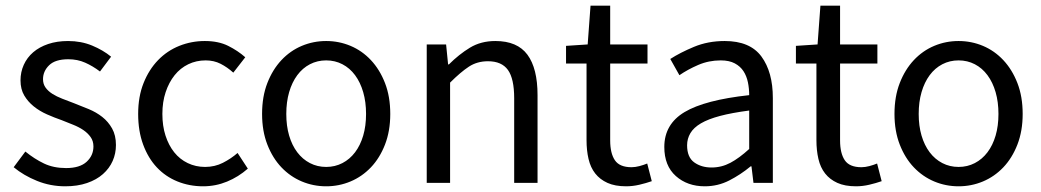

<svg xmlns="http://www.w3.org/2000/svg" viewBox="-20 -642 3656 674"><path d="M209 12Q157 12 110 -7Q63 -26 28 -55L69 -110Q101 -84 134.5 -68Q168 -52 212 -52Q260 -52 284 -74Q308 -96 308 -128Q308 -147 298 -161Q288 -175 272.5 -185.5Q257 -196 237 -204Q217 -212 197 -220Q171 -229 145 -240.5Q119 -252 98.5 -268.5Q78 -285 65 -307Q52 -329 52 -360Q52 -389 63.5 -414.5Q75 -440 96.5 -458.5Q118 -477 149 -487.5Q180 -498 219 -498Q265 -498 303.5 -482Q342 -466 370 -443L331 -391Q306 -410 279 -422Q252 -434 220 -434Q174 -434 152.5 -413Q131 -392 131 -364Q131 -347 140 -334.5Q149 -322 164 -312.5Q179 -303 198.5 -295.5Q218 -288 239 -280Q265 -270 291.5 -259Q318 -248 339 -231.5Q360 -215 373.5 -191Q387 -167 387 -133Q387 -103 375.5 -77Q364 -51 341.5 -31Q319 -11 285.5 0.5Q252 12 209 12Z M693 12Q645 12 603 -5Q561 -22 530.5 -54.5Q500 -87 482.5 -134.5Q465 -182 465 -242Q465 -303 484 -350.5Q503 -398 535 -431Q567 -464 609.5 -481Q652 -498 699 -498Q747 -498 781 -481Q815 -464 841 -441L799 -387Q778 -406 754.5 -418Q731 -430 702 -430Q669 -430 641 -416.5Q613 -403 593 -378Q573 -353 561.5 -318.5Q550 -284 550 -242Q550 -200 561 -166Q572 -132 591.5 -107.5Q611 -83 639 -69.5Q667 -56 700 -56Q734 -56 762.5 -70.5Q791 -85 814 -105L850 -50Q817 -21 777 -4.5Q737 12 693 12Z M1125 12Q1080 12 1039.5 -5Q999 -22 968 -54.5Q937 -87 918.5 -134.5Q900 -182 900 -242Q900 -303 918.5 -350.5Q937 -398 968 -431Q999 -464 1039.5 -481Q1080 -498 1125 -498Q1170 -498 1210.5 -481Q1251 -464 1282 -431Q1313 -398 1331.5 -350.5Q1350 -303 1350 -242Q1350 -182 1331.5 -134.5Q1313 -87 1282 -54.5Q1251 -22 1210.5 -5Q1170 12 1125 12ZM1125 -56Q1156 -56 1182 -69.5Q1208 -83 1226.5 -107.5Q1245 -132 1255 -166Q1265 -200 1265 -242Q1265 -284 1255 -318.5Q1245 -353 1226.5 -378Q1208 -403 1182 -416.5Q1156 -430 1125 -430Q1094 -430 1068 -416.5Q1042 -403 1023.5 -378Q1005 -353 995 -318.5Q985 -284 985 -242Q985 -200 995 -166Q1005 -132 1023.5 -107.5Q1042 -83 1068 -69.5Q1094 -56 1125 -56Z M1478 0V-486H1546L1553 -416H1556Q1591 -451 1629.5 -474.5Q1668 -498 1719 -498Q1796 -498 1831.5 -450Q1867 -402 1867 -308V0H1785V-297Q1785 -366 1763 -396.5Q1741 -427 1693 -427Q1655 -427 1626 -408Q1597 -389 1560 -352V0Z M2178 12Q2139 12 2112.5 0Q2086 -12 2069.5 -33Q2053 -54 2046 -84Q2039 -114 2039 -150V-419H1967V-481L2043 -486L2053 -622H2122V-486H2253V-419H2122V-149Q2122 -104 2138.5 -79.5Q2155 -55 2197 -55Q2210 -55 2225 -59Q2240 -63 2252 -68L2268 -6Q2248 1 2224.5 6.5Q2201 12 2178 12Z M2454 12Q2393 12 2352.5 -24Q2312 -60 2312 -126Q2312 -206 2383 -248.5Q2454 -291 2610 -308Q2610 -331 2605.5 -353Q2601 -375 2590 -392Q2579 -409 2559.5 -419.5Q2540 -430 2510 -430Q2468 -430 2431 -414Q2394 -398 2365 -378L2333 -435Q2367 -457 2416 -477.5Q2465 -498 2524 -498Q2613 -498 2653 -443.5Q2693 -389 2693 -298V0H2625L2618 -58H2615Q2580 -29 2540 -8.5Q2500 12 2454 12ZM2478 -54Q2513 -54 2544 -70.5Q2575 -87 2610 -119V-254Q2549 -246 2507.5 -235Q2466 -224 2440.5 -209Q2415 -194 2403.5 -174.5Q2392 -155 2392 -132Q2392 -90 2417 -72Q2442 -54 2478 -54Z M2985 12Q2946 12 2919.5 0Q2893 -12 2876.5 -33Q2860 -54 2853 -84Q2846 -114 2846 -150V-419H2774V-481L2850 -486L2860 -622H2929V-486H3060V-419H2929V-149Q2929 -104 2945.5 -79.5Q2962 -55 3004 -55Q3017 -55 3032 -59Q3047 -63 3059 -68L3075 -6Q3055 1 3031.5 6.5Q3008 12 2985 12Z M3345 12Q3300 12 3259.5 -5Q3219 -22 3188 -54.5Q3157 -87 3138.5 -134.5Q3120 -182 3120 -242Q3120 -303 3138.5 -350.5Q3157 -398 3188 -431Q3219 -464 3259.5 -481Q3300 -498 3345 -498Q3390 -498 3430.5 -481Q3471 -464 3502 -431Q3533 -398 3551.5 -350.5Q3570 -303 3570 -242Q3570 -182 3551.5 -134.5Q3533 -87 3502 -54.5Q3471 -22 3430.5 -5Q3390 12 3345 12ZM3345 -56Q3376 -56 3402 -69.5Q3428 -83 3446.5 -107.5Q3465 -132 3475 -166Q3485 -200 3485 -242Q3485 -284 3475 -318.5Q3465 -353 3446.5 -378Q3428 -403 3402 -416.5Q3376 -430 3345 -430Q3314 -430 3288 -416.5Q3262 -403 3243.5 -378Q3225 -353 3215 -318.5Q3205 -284 3205 -242Q3205 -200 3215 -166Q3225 -132 3243.5 -107.5Q3262 -83 3288 -69.5Q3314 -56 3345 -56Z"/></svg>

Font: TypoPRO Source Sans Pro
Style: Regular
Weight: 400
Designer: Paul D. Hunt
Foundry: Adobe Systems Incorporated
Version: Version 2.020;PS 2.000;hotconv 1.0.86;makeotf.lib2.5.63406